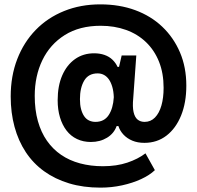

<svg xmlns="http://www.w3.org/2000/svg" viewBox="-20 -758 901 879"><path d="M440 101Q361 101 296.5 81.5Q232 62 182 26Q132 -10 98 -61.5Q64 -113 46.5 -177.5Q29 -242 29 -316Q29 -410 59 -487.5Q89 -565 143.5 -621Q198 -677 273.5 -707.5Q349 -738 439 -738Q527 -738 599 -711.5Q671 -685 723 -635.5Q775 -586 804 -518Q833 -450 833 -366Q833 -288 809 -229Q785 -170 742 -137Q699 -104 641 -104Q610 -104 586 -114Q562 -124 545.5 -141.5Q529 -159 522 -181H514Q502 -147 470 -127.5Q438 -108 396 -108Q361 -108 332.5 -121.5Q304 -135 284.5 -160.5Q265 -186 254.5 -221Q244 -256 244 -299Q244 -365 265 -413Q286 -461 323.5 -487.5Q361 -514 411 -514Q437 -514 458.5 -506.5Q480 -499 495 -484.5Q510 -470 518 -452H525L537 -504H604L590 -309Q586 -269 591.5 -245Q597 -221 610 -210.5Q623 -200 642 -200Q670 -200 689.5 -220Q709 -240 719 -275Q729 -310 729 -356Q729 -423 708 -475.5Q687 -528 648.5 -565Q610 -602 557 -621Q504 -640 441 -640Q344 -640 276.5 -597.5Q209 -555 174 -482.5Q139 -410 139 -319Q139 -255 153.5 -203.5Q168 -152 195 -113.5Q222 -75 260 -49Q298 -23 346.5 -10Q395 3 451 3Q514 3 563 -13.5Q612 -30 646 -56L689 21Q665 44 626 62Q587 80 539 90.5Q491 101 440 101ZM417 -200Q457 -200 477.5 -231Q498 -262 501 -313Q500 -340 494 -360.5Q488 -381 478.5 -394.5Q469 -408 456 -415Q443 -422 427 -422Q385 -422 365.5 -389Q346 -356 346 -304Q346 -278 351 -259Q356 -240 365 -226.5Q374 -213 387.5 -206.5Q401 -200 417 -200Z"/></svg>

Font: Hubot Sans Condensed ExtraLight
Style: Bold
Weight: 700
Version: Version 2.000